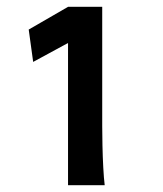

<svg xmlns="http://www.w3.org/2000/svg" viewBox="-20 -545 479 565"><path d="M180.2 0V-418.5L77.6 -362.8L64.5 -458L180.2 -524.9H280.8V-173.8Q280.8 -150.4 281.5 -116.9Q282.2 -83.5 283.9 -51.8Q285.6 -20 288.1 0Z"/></svg>

Font: Harmattan
Style: Bold
Weight: 700
Designer: George W. Nuss III and SIL International
Foundry: SIL International
Version: Version 4.000